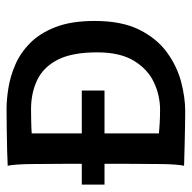

<svg xmlns="http://www.w3.org/2000/svg" viewBox="-20 -558 582 582"><g transform="rotate(-90 271.0 -267.0)"><path d="M225.1 3.4Q206.5 3.4 179 2.9Q151.4 2.4 124 1.7Q96.7 1 78.1 0.5Q59.6 0 59.6 0Q64 -22 64.7 -66.9Q65.4 -111.8 65.4 -166.5V-366.2Q65.4 -419.9 64.7 -466.3Q64 -512.7 59.6 -534.7Q75.7 -535.6 106.7 -536.4Q137.7 -537.1 172.1 -537.6Q206.5 -538.1 232.4 -538.1Q260.3 -538.1 295.4 -532.5Q330.6 -526.9 366.2 -511.5Q401.9 -496.1 431.9 -466.3Q461.9 -436.5 480.2 -388.9Q498.5 -341.3 498.5 -271Q498.5 -189 471.9 -135.7Q445.3 -82.5 403.3 -52Q361.3 -21.5 314 -9Q266.6 3.4 225.1 3.4ZM2.4 -241.2V-310.1H287.6V-241.2ZM229.5 -72.8Q272.9 -72.8 312.7 -91.6Q352.5 -110.4 377.9 -152.3Q403.3 -194.3 403.3 -263.7Q403.3 -339.4 380.9 -383.1Q358.4 -426.8 319.3 -445.3Q280.3 -463.9 231 -463.9Q214.8 -463.9 192.6 -463.4Q170.4 -462.9 157.7 -461.9V-76.2Q169.4 -75.2 187.7 -74Q206.1 -72.8 229.5 -72.8Z"/></g></svg>

Font: Harmattan SemiBold
Style: Regular
Weight: 600
Designer: George W. Nuss III and SIL International
Foundry: SIL International
Version: Version 4.000